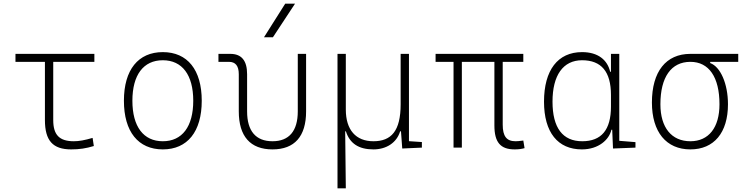

<svg xmlns="http://www.w3.org/2000/svg" viewBox="-20 -815 4142 1060"><path d="M373 9.8C418 9.8 455.1 4.4 498 -8.8L491.2 -53.7C448.2 -41 416.5 -35.2 387.7 -35.2C307.6 -35.2 273.9 -70.3 273.9 -152.3V-473.6H501V-517.6H65.4V-473.6H228V-152.3C228 -38.6 271.5 9.8 373 9.8Z M878.9 9.8C1014.6 9.8 1093.8 -87.9 1093.8 -258.8C1093.8 -429.7 1014.6 -527.3 878.9 -527.3C743.2 -527.3 664.1 -429.7 664.1 -258.8C664.1 -87.9 743.2 9.8 878.9 9.8ZM878.9 -35.2C772 -35.2 710.9 -116.2 710.9 -258.8C710.9 -401.4 772 -482.4 878.9 -482.4C985.8 -482.4 1046.9 -401.4 1046.9 -258.8C1046.9 -116.2 985.8 -35.2 878.9 -35.2Z M1484.4 9.8C1606.4 9.8 1669.9 -62 1669.9 -200.2V-517.6H1624V-200.2C1624 -91.8 1576.2 -35.2 1484.4 -35.2C1392.1 -35.2 1344.2 -91.8 1344.2 -200.2V-405.3C1344.2 -480.5 1313.5 -517.6 1251.5 -517.6H1186V-473.6H1243.7C1280.3 -473.6 1298.3 -451.2 1298.3 -405.3V-200.2C1298.3 -62 1362.3 9.8 1484.4 9.8ZM1437.5 -609.4H1486.8L1608.9 -794.9H1554.7Z M2041.5 9.8C2113.8 9.8 2170.4 -27.8 2189 -89.8H2193.8L2200.7 4.9L2309.1 0V-30.8L2237.8 -35.6V-517.6H2191.9V-239.3C2191.9 -92.3 2140.6 -35.2 2041.5 -35.2C1944.8 -35.2 1889.2 -97.7 1889.2 -210V-517.6H1843.3V224.6H1889.2L1885.7 -89.8H1889.6C1911.1 -22.9 1960.4 9.8 2041.5 9.8Z M2821.3 9.8C2841.8 9.8 2858.4 7.8 2876 2.9L2869.1 -39.1C2847.7 -36.1 2834.5 -35.2 2826.2 -35.2C2776.9 -35.2 2755.4 -62.5 2755.4 -127V-473.6H2869.1V-517.6H2384.8V-473.6H2483.9V0H2529.8V-473.6H2709.5V-122.1C2709.5 -29.8 2742.7 9.8 2821.3 9.8Z M3192.4 9.8C3285.2 9.8 3343.3 -44.4 3355.5 -98.6H3359.9L3364.3 4.9L3488.3 0V-30.3L3398.9 -37.6V-517.6H3353V-418.9H3348.6C3333.5 -483.4 3282.7 -527.3 3193.4 -527.3C3059.6 -527.3 2983.4 -427.7 2983.4 -253.9C2983.4 -84 3059.6 9.8 3192.4 9.8ZM3353 -226.6C3353 -98.6 3300.8 -35.2 3194.3 -35.2C3086.4 -35.2 3030.3 -109.4 3030.3 -253.9C3030.3 -399.4 3088.9 -482.4 3193.4 -482.4C3299.8 -482.4 3353 -419.4 3353 -291Z M3791.5 9.8C3921.9 9.8 3999 -82.5 3999 -239.3C3999 -353.5 3957 -446.8 3900.9 -466.8V-473.6H4055.7V-517.6H3791.5C3656.7 -517.6 3579.1 -419.9 3579.1 -249C3579.1 -86.4 3658.2 9.8 3791.5 9.8ZM3791.5 -35.2C3687.5 -35.2 3626 -110.8 3626 -239.3C3626 -389.2 3685.5 -473.6 3791.5 -473.6C3894 -473.6 3952.1 -389.2 3952.1 -239.3C3952.1 -110.8 3892.6 -35.2 3791.5 -35.2Z"/></svg>

Font: Cascadia Code PL ExtraLight
Style: Regular
Weight: 200
Monospace: yes
Designer: Aaron Bell
Foundry: Saja Typeworks
Version: Version 2404.023